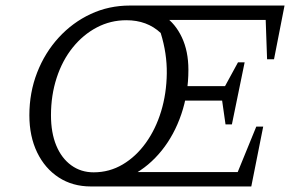

<svg xmlns="http://www.w3.org/2000/svg" viewBox="-20 -673 1080 693"><path d="M308 0Q242 0 192 -32.5Q142 -65 114 -123Q86 -181 86 -257Q86 -339 114 -411Q142 -483 192 -537.5Q242 -592 307.5 -622.5Q373 -653 449 -653H1007L969 -459H944L939 -601H553L573 -615Q613 -588 636.5 -538Q660 -488 660 -421Q660 -336 634.5 -261Q609 -186 563.5 -129.5Q518 -73 458 -41L442 -52H838L905 -216H930L887 0ZM318 -51Q375 -51 423 -79.5Q471 -108 506.5 -157.5Q542 -207 561.5 -271Q581 -335 582 -407.5Q583 -480 560 -554Q511 -600 436 -600Q379 -600 329.5 -574Q280 -548 242.5 -501.5Q205 -455 184.5 -392Q164 -329 164 -257Q164 -194 183 -148Q202 -102 237 -76.5Q272 -51 318 -51ZM606 -310 617 -362H839L828 -310ZM794 -224 778 -336 839 -448H863L817 -224Z"/></svg>

Font: Piazzolla Thin Light
Style: Italic
Weight: 300
Italic angle: -11.3°
Version: Version 2.005